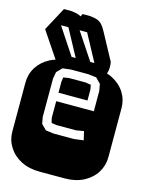

<svg xmlns="http://www.w3.org/2000/svg" viewBox="-140 -1041 859 1124"><g transform="rotate(15 289.0 -478.5)"><path d="M213.9 0Q147.9 0 99.6 -25.1Q51.3 -50.3 24.7 -92.8Q-2 -135.3 -2 -186V-482.9Q-2 -534.2 24.7 -576.4Q51.3 -618.7 99.6 -643.8Q147.9 -668.9 213.9 -668.9H364.3Q430.2 -668.9 478.8 -643.8Q527.3 -618.7 553.7 -576.4Q580.1 -534.2 580.1 -482.9V-186Q580.1 -135.3 553.7 -92.8Q527.3 -50.3 478.8 -25.1Q430.2 0 364.3 0ZM234.9 -236.8H357.9L415 -244.1L402.8 -296.9L356.9 -289.1H238.3L207 -293.9L200.2 -323.2V-423.8H428.2V-546.9L420.9 -587.9L390.1 -619.1L340.8 -625H234.9L186 -619.1L155.3 -587.9L147.9 -546.9V-314.9L155.3 -273.9L186 -243.2ZM200.2 -475.1V-541L204.1 -568.8L238.3 -574.2H337.9L371.1 -568.8L376 -540V-475.1ZM151.4 -631.3 28.3 -814.5 104.5 -956.5H149.4Q169.9 -954.1 184.1 -950.7Q198.2 -947.3 209.5 -940.4L217.3 -956.5H262.2Q289.6 -954.1 306.6 -948Q323.7 -941.9 335.9 -928.7Q348.1 -915.5 361.3 -891.1L449.2 -728.5Q452.1 -711.9 452.1 -697.3Q452.1 -655.8 429.2 -631.3ZM220.2 -697.3H245.1L157.2 -860.4H112.3ZM333.5 -697.3H358.4L270.5 -860.4H225.1Z"/></g></svg>

Font: Monofett
Style: Regular
Weight: 400
Designer: Vernon Adams
Foundry: Vernon Adams
Version: Version 1.100; ttfautohint (v1.8.4.7-5d5b);gftools[0.9.28]